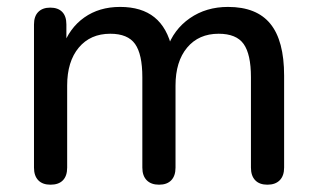

<svg xmlns="http://www.w3.org/2000/svg" viewBox="-20 -516 898 544"><path d="M76.3 -41.1V-446.7Q76.3 -469.9 88.4 -482.1Q100.5 -494.4 122.4 -494.4Q144.3 -494.4 156.2 -482.3Q168.1 -470.2 168.1 -446.7V-362.9L157.1 -381.7Q176.3 -436.4 218.7 -466.4Q261.1 -496.4 320.2 -496.4Q381.1 -496.4 417.6 -467Q454.1 -437.5 467.6 -377.5H453.2Q471.7 -432.4 517.9 -464.4Q564.1 -496.4 626 -496.4Q707.1 -496.4 746 -448.6Q785 -400.7 785 -301.7V-41.1Q785 -17.9 772.6 -5.3Q760.2 7.3 737.7 7.3Q715.1 7.3 703.1 -5.3Q691 -17.9 691 -41.1V-297.1Q691 -362.3 670.3 -391.4Q649.6 -420.4 599.5 -420.4Q543 -420.4 510.2 -381.1Q477.3 -341.7 477.3 -273.6V-41.1Q477.3 -17.9 465.3 -5.3Q453.2 7.3 430.7 7.3Q408.1 7.3 395.7 -5.3Q383.3 -17.9 383.3 -41.1V-297.1Q383.3 -362.3 362.7 -391.4Q342 -420.4 292.5 -420.4Q236 -420.4 203.2 -381.1Q170.3 -341.7 170.3 -273.6V-41.1Q170.3 -17.5 158.2 -5.1Q146.2 7.3 123 7.3Q100.5 7.3 88.4 -5.3Q76.3 -17.9 76.3 -41.1Z"/></svg>

Font: SN Pro Thin
Style: Regular
Weight: 200
Designer: Tobias Whetton
Foundry: Supernotes
Version: Version 1.003;Glyphs 3.3 (3324)